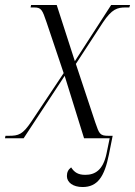

<svg xmlns="http://www.w3.org/2000/svg" viewBox="-42 -556 543 772"><path d="M-22 0H53L218 -251L296 0H399L386 63C372 128 340 147 301 147C272 147 257 137 244 117C232 126 227 137 227 152C227 177 251 196 290 196C350 196 378 155 396 65L411 -10H394C359 -10 357 -18 341 -64L263 -299L372 -466C408 -520 430 -526 463 -526H478L481 -536H405L259 -310L186 -536H83L81 -526H95C124 -526 128 -517 145 -467L214 -262L84 -67C49 -15 33 -10 -7 -10H-20Z"/></svg>

Font: Noto Serif Display SemiCondensed Light
Style: Italic
Weight: 300
Width: 4
Italic angle: -12°
Designer: Monotype Design Team
Foundry: Monotype Imaging Inc.
Version: Version 2.009